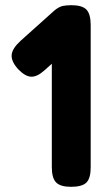

<svg xmlns="http://www.w3.org/2000/svg" viewBox="-20 -710 409 741"><path d="M254 11Q213 11 196.5 -6Q180 -23 180 -65V-615Q180 -657 196.5 -673.5Q213 -690 255 -690Q297 -690 313.5 -673Q330 -656 330 -613V-64Q330 -22 313.5 -5.5Q297 11 254 11ZM151 -438Q123 -413 100 -414Q77 -415 50 -443Q23 -473 25 -498Q27 -523 60 -553L185 -665Q212 -690 236 -688Q260 -686 286 -657Q313 -629 310.5 -604Q308 -579 275 -549Z"/></svg>

Font: Fredoka SemiCondensed SemiBold
Style: Regular
Weight: 600
Width: 4
Designer: Ben Nathan
Foundry: Milena B. Brandão, Ben Nathan
Version: Version 2.001